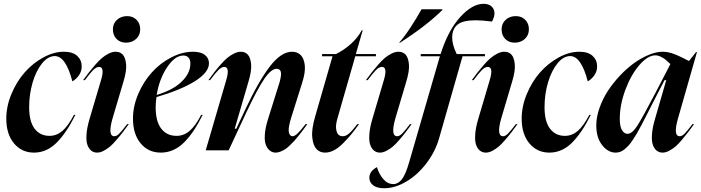

<svg xmlns="http://www.w3.org/2000/svg" viewBox="-20 -793 3697 1013"><path d="M13.2 -167Q13.2 -231.9 40.3 -297.1Q67.4 -362.3 109.9 -410.6Q152.3 -459 207.8 -489.5Q263.2 -520 316.9 -520Q363.8 -520 387.5 -498Q411.1 -476.1 411.1 -442.9Q411.1 -416 396 -395Q380.9 -374 361.8 -363.8Q327.1 -497.1 269 -497.1Q233.4 -497.1 201.9 -458.5Q170.4 -419.9 152.1 -357.7Q133.8 -295.4 133.8 -228Q133.8 -151.4 162.8 -113.8Q191.9 -76.2 241.2 -76.2Q278.3 -76.2 308.6 -101.8Q338.9 -127.4 370.1 -187H377.9Q330.6 -91.8 278.3 -39.8Q226.1 12.2 159.2 12.2Q94.7 12.2 54 -36.4Q13.2 -85 13.2 -167Z M418.5 -370.1Q438 -396.5 450.2 -412.4Q462.4 -428.2 482.7 -451.4Q502.9 -474.6 518.6 -487.5Q534.2 -500.5 553.5 -510.3Q572.8 -520 589.8 -520Q613.3 -520 627.4 -505.1Q641.6 -490.2 645.3 -454.8Q648.9 -419.4 630.9 -360.8L573.7 -168Q546.9 -74.2 583.5 -74.2Q595.7 -74.2 610.1 -88.9Q624.5 -103.5 650.9 -138.2H659.7Q638.7 -109.9 627.9 -95.5Q617.2 -81.1 596.4 -56.9Q575.7 -32.7 561 -20.3Q546.4 -7.8 527.8 2.2Q509.3 12.2 492.7 12.2Q475.6 12.2 462.6 2.7Q449.7 -6.8 441.9 -26.6Q434.1 -46.4 436.3 -82.5Q438.5 -118.7 452.6 -166L512.7 -369.1Q534.2 -439.9 502.9 -439.9Q487.8 -439.9 471.2 -423.1Q454.6 -406.2 427.7 -370.1ZM575.7 -638.2Q575.7 -668.9 597.2 -688.5Q618.7 -708 650.9 -708Q681.2 -708 700.4 -688.5Q719.7 -668.9 719.7 -638.2Q719.7 -607.4 698.2 -587.6Q676.8 -567.9 644.5 -567.9Q614.3 -567.9 595 -587.4Q575.7 -606.9 575.7 -638.2Z M681.6 -167Q681.6 -231.9 709.2 -296.9Q736.8 -361.8 780.8 -410.6Q824.7 -459.5 882.8 -489.7Q940.9 -520 998.5 -520Q1040 -520 1061.3 -502.9Q1082.5 -485.8 1082.5 -459Q1082.5 -411.1 1009 -365Q935.5 -318.8 805.7 -280.8Q801.3 -254.9 801.3 -228Q801.3 -151.4 831.1 -113.8Q860.8 -76.2 911.6 -76.2Q949.2 -76.2 979.7 -101.8Q1010.3 -127.4 1041.5 -187H1049.3Q1026.4 -141.1 1003.9 -106.9Q981.4 -72.8 954.3 -44.7Q927.2 -16.6 895.5 -2.2Q863.8 12.2 828.6 12.2Q762.7 12.2 722.2 -36.4Q681.6 -85 681.6 -167ZM806.6 -292Q893.1 -317.9 938.7 -362.5Q984.4 -407.2 984.4 -457Q984.4 -478.5 974.4 -489.3Q964.4 -500 947.3 -500Q902.8 -500 861.6 -438Q820.3 -376 806.6 -292Z M1173.3 -369.1Q1194.3 -439.9 1163.6 -439.9Q1148.4 -439.9 1131.8 -423.1Q1115.2 -406.2 1088.4 -370.1H1079.6Q1099.1 -397 1111.1 -412.6Q1123 -428.2 1143.3 -451.4Q1163.6 -474.6 1179.2 -487.5Q1194.8 -500.5 1214.1 -510.3Q1233.4 -520 1250.5 -520Q1273.4 -520 1287.6 -504.6Q1301.8 -489.3 1304.9 -453.9Q1308.1 -418.5 1290.5 -360.8L1218.3 -113.8H1226.6L1272.5 -211.9Q1345.2 -366.7 1404.5 -443.4Q1463.9 -520 1520.5 -520Q1548.8 -520 1566.4 -502.7Q1584 -485.4 1588.1 -448.2Q1592.3 -411.1 1573.2 -353L1515.1 -168Q1508.3 -146 1505.4 -128.9Q1502.4 -111.8 1503.2 -101.8Q1503.9 -91.8 1507.3 -85.4Q1510.7 -79.1 1514.9 -76.7Q1519 -74.2 1524.4 -74.2Q1543.5 -74.2 1588.4 -133.3Q1590.8 -136.7 1592.3 -138.2H1601.6Q1585.4 -115.7 1579.3 -107.7Q1573.2 -99.6 1557.4 -79.3Q1541.5 -59.1 1533 -50Q1524.4 -41 1509.5 -26.4Q1494.6 -11.7 1483.9 -5.1Q1473.1 1.5 1460 6.8Q1446.8 12.2 1434.6 12.2Q1418 12.2 1404.8 2.4Q1391.6 -7.3 1383.3 -26.9Q1375 -46.4 1377.2 -81.8Q1379.4 -117.2 1393.6 -163.1L1455.6 -360.8Q1466.3 -400.9 1461.2 -415.5Q1456.1 -430.2 1439.5 -430.2Q1411.6 -430.2 1375.7 -378.7Q1339.8 -327.1 1281.2 -203.1L1186.5 0H1065.4Z M1643.6 -181.2 1734.4 -496.1H1679.2V-507.8H1752.4Q1792 -526.9 1829.6 -559.8Q1867.2 -592.8 1888.2 -632.8H1893.6L1857.4 -507.8H1963.4V-496.1H1854.5L1762.2 -174.8Q1750.5 -137.2 1753.2 -114.7Q1755.9 -92.3 1764.9 -83.3Q1773.9 -74.2 1788.6 -74.2Q1805.2 -74.2 1822 -88.9Q1838.9 -103.5 1865.2 -138.2H1874.5Q1851.6 -106.4 1834.2 -85.4Q1816.9 -64.5 1792.2 -39.1Q1767.6 -13.7 1743.2 -0.7Q1718.8 12.2 1695.3 12.2Q1667 12.2 1649.4 -6.8Q1631.8 -25.9 1627.4 -68.8Q1623 -111.8 1643.6 -181.2Z M1910.6 -370.1Q1930.2 -396.5 1942.4 -412.4Q1954.6 -428.2 1974.9 -451.4Q1995.1 -474.6 2010.7 -487.5Q2026.4 -500.5 2045.7 -510.3Q2064.9 -520 2082 -520Q2105.5 -520 2119.6 -505.1Q2133.8 -490.2 2137.5 -454.8Q2141.1 -419.4 2123 -360.8L2065.9 -168Q2039.1 -74.2 2075.7 -74.2Q2087.9 -74.2 2102.3 -88.9Q2116.7 -103.5 2143.1 -138.2H2151.9Q2130.9 -109.9 2120.1 -95.5Q2109.4 -81.1 2088.6 -56.9Q2067.9 -32.7 2053.2 -20.3Q2038.6 -7.8 2020 2.2Q2001.5 12.2 1984.9 12.2Q1967.8 12.2 1954.8 2.7Q1941.9 -6.8 1934.1 -26.6Q1926.3 -46.4 1928.5 -82.5Q1930.7 -118.7 1944.8 -166L2004.9 -369.1Q2026.4 -439.9 1995.1 -439.9Q1980 -439.9 1963.4 -423.1Q1946.8 -406.2 1919.9 -370.1ZM2085.9 -567.9Q2111.8 -596.7 2144.8 -646.5Q2177.7 -696.3 2204.1 -744.1H2314V-740.2Q2228 -655.8 2090.8 -567.9Z M1928.7 145Q1928.7 110.4 1968.8 88.9Q1979.5 125 2002 151.6Q2024.4 178.2 2055.7 178.2Q2080.1 178.2 2100.1 153.3Q2120.1 128.4 2139.6 60.1L2300.8 -496.1H2199.7V-507.8H2304.7Q2343.8 -631.8 2407.5 -702.4Q2471.2 -772.9 2531.7 -772.9Q2558.6 -772.9 2573.7 -758.8Q2588.9 -744.6 2588.9 -722.2Q2588.9 -703.1 2575.7 -679.2Q2525.4 -686 2489.7 -686Q2421.4 -686 2393.6 -662.8Q2365.7 -639.6 2365.7 -594.2Q2365.7 -556.6 2389.6 -507.8H2538.6V-496.1H2420.4L2296.9 -64Q2276.9 6.3 2230.7 67.4Q2184.6 128.4 2124.8 164.3Q2064.9 200.2 2006.8 200.2Q1968.8 200.2 1948.7 184.6Q1928.7 168.9 1928.7 145Z M2469.2 -370.1Q2488.8 -396.5 2501 -412.4Q2513.2 -428.2 2533.4 -451.4Q2553.7 -474.6 2569.3 -487.5Q2585 -500.5 2604.2 -510.3Q2623.5 -520 2640.6 -520Q2664.1 -520 2678.2 -505.1Q2692.4 -490.2 2696 -454.8Q2699.7 -419.4 2681.6 -360.8L2624.5 -168Q2597.7 -74.2 2634.3 -74.2Q2646.5 -74.2 2660.9 -88.9Q2675.3 -103.5 2701.7 -138.2H2710.4Q2689.5 -109.9 2678.7 -95.5Q2668 -81.1 2647.2 -56.9Q2626.5 -32.7 2611.8 -20.3Q2597.2 -7.8 2578.6 2.2Q2560.1 12.2 2543.5 12.2Q2526.4 12.2 2513.4 2.7Q2500.5 -6.8 2492.7 -26.6Q2484.9 -46.4 2487.1 -82.5Q2489.3 -118.7 2503.4 -166L2563.5 -369.1Q2585 -439.9 2553.7 -439.9Q2538.6 -439.9 2522 -423.1Q2505.4 -406.2 2478.5 -370.1ZM2626.5 -638.2Q2626.5 -668.9 2647.9 -688.5Q2669.4 -708 2701.7 -708Q2731.9 -708 2751.2 -688.5Q2770.5 -668.9 2770.5 -638.2Q2770.5 -607.4 2749 -587.6Q2727.5 -567.9 2695.3 -567.9Q2665 -567.9 2645.8 -587.4Q2626.5 -606.9 2626.5 -638.2Z M2732.4 -167Q2732.4 -231.9 2759.5 -297.1Q2786.6 -362.3 2829.1 -410.6Q2871.6 -459 2927 -489.5Q2982.4 -520 3036.1 -520Q3083 -520 3106.7 -498Q3130.4 -476.1 3130.4 -442.9Q3130.4 -416 3115.2 -395Q3100.1 -374 3081.1 -363.8Q3046.4 -497.1 2988.3 -497.1Q2952.6 -497.1 2921.1 -458.5Q2889.6 -419.9 2871.3 -357.7Q2853 -295.4 2853 -228Q2853 -151.4 2882.1 -113.8Q2911.1 -76.2 2960.4 -76.2Q2997.6 -76.2 3027.8 -101.8Q3058.1 -127.4 3089.4 -187H3097.2Q3049.8 -91.8 2997.6 -39.8Q2945.3 12.2 2878.4 12.2Q2814 12.2 2773.2 -36.4Q2732.4 -85 2732.4 -167Z M3291 -86.9Q3314.9 -86.9 3342.3 -129.4Q3369.6 -171.9 3436 -298.8L3517.1 -455.1Q3502.4 -469.2 3492.4 -477.5Q3482.4 -485.8 3467 -493.4Q3451.7 -501 3438 -501Q3397.9 -501 3353.8 -450.2Q3309.6 -399.4 3279.8 -320.1Q3250 -240.7 3250 -166Q3250 -124.5 3262 -105.7Q3273.9 -86.9 3291 -86.9ZM3126 -130.9Q3126 -174.8 3142.6 -222.4Q3159.2 -270 3186.5 -312.3Q3213.9 -354.5 3250 -393.1Q3286.1 -431.6 3324.7 -459.5Q3363.3 -487.3 3403.1 -503.7Q3442.9 -520 3476.1 -520Q3482.9 -520 3489.7 -519.3Q3496.6 -518.6 3502.2 -517.8Q3507.8 -517.1 3515.6 -514.6Q3523.4 -512.2 3528.1 -511Q3532.7 -509.8 3541.7 -506.1Q3550.8 -502.4 3554.7 -500.7Q3558.6 -499 3569.1 -493.9Q3579.6 -488.8 3583.3 -487.1Q3586.9 -485.4 3599.1 -479.2Q3611.3 -473.1 3615.2 -471.2L3652.3 -518.1H3657.2L3557.1 -168Q3530.3 -74.2 3566.4 -74.2Q3578.6 -74.2 3592.5 -88.4Q3606.4 -102.5 3633.3 -138.2H3642.1Q3620.1 -108.4 3610.4 -95.5Q3600.6 -82.5 3579.3 -57.1Q3558.1 -31.7 3544.2 -20Q3530.3 -8.3 3511.5 2Q3492.7 12.2 3476.1 12.2Q3459 12.2 3446 2.7Q3433.1 -6.8 3425.3 -26.6Q3417.5 -46.4 3419.7 -82.5Q3421.9 -118.7 3436 -166L3495.1 -370.1H3486.3L3446.3 -293Q3433.1 -268.1 3415.8 -233.6Q3398.4 -199.2 3387.9 -178.7Q3377.4 -158.2 3363.3 -131.1Q3349.1 -104 3339.6 -88.1Q3330.1 -72.3 3317.9 -53.7Q3305.7 -35.2 3295.9 -24.9Q3286.1 -14.6 3274.7 -5.1Q3263.2 4.4 3251.7 8.3Q3240.2 12.2 3228 12.2Q3188 12.2 3157 -27.3Q3126 -66.9 3126 -130.9Z"/></svg>

Font: Nyght Serif Medium Italic
Style: Regular
Weight: 500
Italic angle: -16°
Designer: Maksym Kobuzan
Version: Version 0.410;Glyphs 3.1.2 (3151)